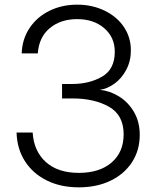

<svg xmlns="http://www.w3.org/2000/svg" viewBox="-20 -793 680 823"><path d="M51 -225H120Q125 -145 176.5 -98.5Q228 -52 318 -52Q407 -52 458.5 -96.5Q510 -141 510 -217Q510 -300 447 -335.5Q384 -371 291 -371H246V-433H289Q363 -433 417.5 -464.5Q472 -496 472 -571Q472 -633 427 -672Q382 -711 311 -711Q240 -711 193.5 -672.5Q147 -634 142 -564H73Q75 -625 106.5 -672.5Q138 -720 191.5 -746.5Q245 -773 311 -773Q375 -773 428 -747.5Q481 -722 511 -677.5Q541 -633 541 -577Q541 -531 521 -493.5Q501 -456 470 -434Q439 -412 408 -408Q450 -404 489.5 -380Q529 -356 554 -313.5Q579 -271 579 -215Q579 -149 546 -98Q513 -47 454 -18.5Q395 10 318 10Q240 10 180.5 -19.5Q121 -49 87 -102Q53 -155 51 -225Z"/></svg>

Font: Open Sauce One Light
Style: Regular
Weight: 300
Designer: Alfredo Marco Pradil
Foundry: Creative Sauce Fz LLC
Version: Version 1.477